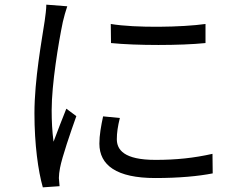

<svg xmlns="http://www.w3.org/2000/svg" viewBox="-20 -777 1040 825"><path d="M179 -757C179 -736 175 -710 172 -687C160 -606 128 -436 128 -290C128 -156 144 -42 164 28L236 23L233 -12C233 -23 235 -42 238 -56C247 -103 283 -208 308 -278L265 -310C249 -271 227 -213 210 -168C204 -216 202 -256 202 -304C202 -415 231 -592 250 -683C254 -701 263 -733 269 -750ZM423 -277C414 -235 407 -196 407 -160C407 -67 481 -12 647 -12C750 -12 833 -20 894 -32L893 -116C813 -98 737 -90 648 -90C512 -90 482 -134 482 -179C482 -206 486 -234 495 -270ZM457 -592C565 -581 757 -581 863 -592V-674C764 -660 564 -656 456 -674Z"/></svg>

Font: Noto Sans CJK KR Regular
Style: Regular
Weight: 400
Designer: Ryoko NISHIZUKA (kana & ideographs); Paul D. Hunt (Latin, Greek & Cyrillic); Wenlong ZHANG (bopomofo); Sandoll Communica
Foundry: Adobe Systems Incorporated
Version: Version 1.004;PS 1.004;hotconv 1.0.82;makeotf.lib2.5.63406